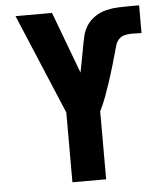

<svg xmlns="http://www.w3.org/2000/svg" viewBox="-53 -781 705 828"><g transform="rotate(-5 300.0 -367.5)"><path d="M227 0V-302L45 -735H203L303 -468Q308 -494 313 -519.5Q318 -545 322.5 -571Q327 -597 333 -623Q339 -649 353.5 -670.5Q368 -692 390.5 -706.5Q413 -721 438.5 -727Q464 -733 490 -734Q516 -735 543 -735Q552 -735 561 -735Q570 -735 580 -735V-615Q569 -615 559 -615.5Q549 -616 538 -616Q524 -616 509.5 -613Q495 -610 484 -600Q473 -590 468.5 -576Q464 -562 460 -548V-547Q451 -515 441.5 -482.5Q432 -450 421.5 -418.5Q411 -387 399.5 -355.5Q388 -324 373 -294V0Z"/></g></svg>

Font: Iosevka SS04 Heavy Extended
Style: Regular
Weight: 900
Width: 7
Monospace: yes
Designer: Belleve Invis
Foundry: Belleve Invis
Version: Version 19.0.0; ttfautohint (v1.8.4)